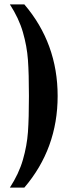

<svg xmlns="http://www.w3.org/2000/svg" viewBox="-20 -754 318 876"><path d="M112 -316Q112 -418 107.5 -480.5Q103 -543 84.5 -607Q66 -671 25 -734H91Q243 -556 243 -316Q243 -76 91 102H25Q66 39 84.5 -25Q103 -89 107.5 -151.5Q112 -214 112 -316Z"/></svg>

Font: Trirong ExtraBold
Style: Regular
Weight: 800
Designer: Katatrad Team
Foundry: CadsonDemak
Version: Version 1.001